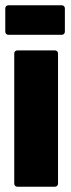

<svg xmlns="http://www.w3.org/2000/svg" viewBox="-27 -708 268 728"><path d="M5 -576H207C214 -576 219 -581 219 -588V-676C219 -683 214 -688 207 -688H5C-2 -688 -7 -683 -7 -676V-588C-7 -581 -2 -576 5 -576ZM39 0H181C188 0 193 -5 193 -12V-505C193 -512 188 -517 181 -517H39C32 -517 27 -512 27 -505V-12C27 -5 32 0 39 0Z"/></svg>

Font: Barlow Condensed ExtraBold
Style: Regular
Weight: 800
Width: 3
Designer: Jeremy Tribby
Foundry: Tribby Type
Version: Version 1.422;hotconv 1.0.109;makeotfexe 2.5.65596